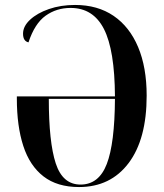

<svg xmlns="http://www.w3.org/2000/svg" viewBox="-20 -745 661 775"><path d="M299 10Q211 10 155.5 -33Q100 -76 74 -156Q48 -236 48 -347V-356H444Q443 -543 399.5 -628Q356 -713 265 -713Q208 -713 164 -681.5Q120 -650 95 -574Q73 -579 73 -609Q73 -639 101.5 -665.5Q130 -692 177.5 -708.5Q225 -725 283 -725Q374 -725 438.5 -681Q503 -637 537.5 -555Q572 -473 572 -359Q572 -183 499 -86.5Q426 10 299 10ZM305 0Q379 0 411 -83Q443 -166 444 -346H177Q177 -171 205 -85.5Q233 0 305 0Z"/></svg>

Font: Noto Serif Display Condensed SemiBold
Style: Regular
Weight: 600
Width: 3
Designer: Monotype Design Team
Foundry: Monotype Imaging Inc.
Version: Version 2.009